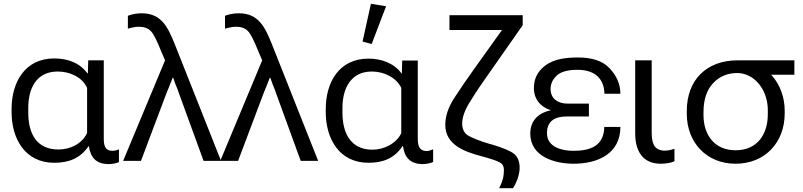

<svg xmlns="http://www.w3.org/2000/svg" viewBox="-20 -848 4232 1012"><path d="M266 10C342 10 403 -13 447 -78H448C458 -18 485 15 549 17C573 17 596 12 607 6V-61C597 -56 583 -53 573 -53C532 -53 527 -84 527 -118V-530H445L443 -461H441C400 -518 334 -540 266 -540C111 -540 41 -414 41 -273V-257C41 -117 112 10 266 10ZM288 -60C170 -60 129 -148 129 -254V-280C129 -381 171 -471 284 -471C345 -471 412 -444 439 -385V-147C412 -89 349 -60 288 -60Z M629 0H723L856 -353C862 -368 866 -379 870 -387C874 -396 880 -412 890 -438H893C902 -411 908 -395 911 -389C914 -383 918 -371 924 -354L1053 0H1145L900 -618C865 -704 831 -778 727 -778C699 -778 676 -773 654 -765V-697C659 -698 667 -701 679 -703C690 -706 702 -707 713 -707C740 -707 761 -699 776 -683C790 -668 808 -632 831 -574L850 -530Z M1141 0H1235L1368 -353C1374 -368 1378 -379 1382 -387C1386 -396 1392 -412 1402 -438H1405C1414 -411 1420 -395 1423 -389C1426 -383 1430 -371 1436 -354L1565 0H1657L1412 -618C1377 -704 1343 -778 1239 -778C1211 -778 1188 -773 1166 -765V-697C1171 -698 1179 -701 1191 -703C1202 -706 1214 -707 1225 -707C1252 -707 1273 -699 1288 -683C1302 -668 1320 -632 1343 -574L1362 -530Z M1922 10C1999 10 2058 -13 2102 -78H2104C2112 -18 2142 15 2204 17C2227 17 2251 12 2263 6V-61C2252 -56 2239 -52 2229 -52C2188 -52 2182 -84 2182 -118V-529H2100L2098 -460H2097C2057 -516 1989 -539 1922 -539C1767 -539 1697 -414 1697 -273V-257C1697 -117 1768 10 1922 10ZM1943 -59C1826 -59 1785 -150 1785 -254V-279C1785 -379 1827 -471 1940 -471C2001 -471 2067 -442 2095 -385V-146C2068 -90 2003 -59 1943 -59ZM1939 -616 2015 -815 1935 -828 1891 -629Z M2611 144H2684C2692 132 2700 116 2708 95C2715 73 2719 54 2719 36C2719 4 2709 -20 2691 -36C2672 -52 2635 -67 2581 -84L2559 -90C2502 -107 2464 -123 2445 -135C2426 -148 2416 -169 2416 -197C2416 -230 2431 -272 2462 -319C2492 -368 2525 -416 2560 -465L2735 -715V-768H2349V-690H2626L2483 -490C2443 -434 2407 -382 2376 -334C2343 -284 2327 -236 2327 -190C2327 -84 2430 -48 2516 -25L2535 -20C2571 -10 2597 -1 2612 7C2628 14 2636 28 2636 48C2636 61 2635 75 2632 90C2628 104 2622 123 2611 144Z M3004 15C3129 15 3250 -37 3250 -179H3165C3163 -78 3091 -53 3002 -53C2943 -53 2863 -72 2863 -146C2863 -211 2906 -234 2966 -234H3084V-302H2970C2922 -302 2882 -327 2882 -379C2882 -406 2893 -430 2915 -450C2936 -470 2973 -480 3024 -480C3116 -480 3164 -433 3166 -354H3250C3250 -404 3230 -449 3193 -488C3158 -526 3102 -545 3028 -545C2968 -545 2900 -539 2852 -501C2813 -471 2794 -432 2794 -384C2794 -326 2829 -283 2884 -267C2813 -252 2775 -208 2775 -144C2775 -22 2904 15 3004 15Z M3463 15C3493 15 3520 9 3535 2V-64C3518 -58 3502 -54 3484 -54C3460 -54 3443 -62 3432 -75C3421 -90 3415 -113 3415 -146V-530H3328V-145C3328 -55 3365 15 3463 15Z M3857 15C4012 15 4116 -97 4116 -250V-265C4116 -334 4092 -403 4045 -454H4167V-530H3868C3704 -530 3600 -427 3600 -263V-248C3600 -97 3704 15 3857 15ZM3857 -56C3746 -56 3688 -137 3688 -242V-257C3688 -322 3705 -374 3739 -410C3774 -447 3819 -465 3875 -463C3972 -454 4027 -359 4027 -269V-246C4027 -139 3971 -56 3857 -56Z"/></svg>

Font: Cheyenne Sans
Style: Regular
Weight: 400
Designer: The Public Sans project authors (U.S. Web Design System), Libre Franklin designed by Pablo Impallari and Rodrigo Fuenzal
Foundry: The Cheyenne Sans Project Authors
Version: Version 2.007